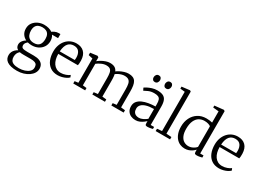

<svg xmlns="http://www.w3.org/2000/svg" viewBox="-32 -1772 4059 2995"><g transform="rotate(30 1998.0 -275.0)"><path d="M270.5 268.5Q207.5 268.5 162.8 257.5Q118 246.5 90 226.8Q62 207 49.2 179.8Q36.5 152.5 36.5 119.5Q36.5 87 49.5 60Q62.5 33 84 12.8Q105.5 -7.5 130 -19.5Q107.5 -31 95.2 -51.5Q83 -72 83 -102Q83 -124.5 94.2 -146Q105.5 -167.5 123.5 -185.2Q141.5 -203 162.5 -214Q116.5 -236.5 89.8 -276.8Q63 -317 63 -374.5Q63 -435 95.5 -478.2Q128 -521.5 179 -544.5Q230 -567.5 284.5 -567.5Q329 -567.5 367 -557.2Q405 -547 433 -526.5Q443.5 -537 474.8 -552.2Q506 -567.5 545.5 -567.5H573.5V-494H464.5Q473.5 -482 480.2 -466Q487 -450 490.5 -431.8Q494 -413.5 494 -393.5Q494 -332 464 -286.5Q434 -241 383.8 -216Q333.5 -191 273.5 -191Q253.5 -191 234.8 -193.2Q216 -195.5 198.5 -200Q181 -186.5 168 -168.2Q155 -150 155 -130Q155 -91.5 179.8 -80.2Q204.5 -69 263.5 -69H383Q446 -69 485.8 -52.2Q525.5 -35.5 544 -5Q562.5 25.5 562.5 66Q562.5 107.5 540.2 143.8Q518 180 478.2 208Q438.5 236 385.5 252.2Q332.5 268.5 270.5 268.5ZM276 218.5Q329.5 218.5 377.5 202.8Q425.5 187 456 158.2Q486.5 129.5 486.5 89Q486.5 61.5 477.8 41.5Q469 21.5 442.5 10.8Q416 0 363 0H239.5Q219 0 200.5 -1Q182 -2 166 -5.5Q142.5 13.5 130 40.5Q117.5 67.5 117.5 103.5Q117.5 139.5 132.2 165.2Q147 191 181.5 204.8Q216 218.5 276 218.5ZM283 -239Q348 -239 378.8 -275.5Q409.5 -312 409.5 -383Q409.5 -429.5 394.5 -459.8Q379.5 -490 350.2 -504.8Q321 -519.5 279 -519.5Q242 -519.5 212.2 -506.8Q182.5 -494 165 -464.8Q147.5 -435.5 147.5 -385Q147.5 -343.5 161.2 -310.5Q175 -277.5 205 -258.2Q235 -239 283 -239Z M853 11Q774.5 11 720.8 -25.8Q667 -62.5 639.8 -127.8Q612.5 -193 612.5 -278Q612.5 -343 631.8 -396Q651 -449 685.5 -487.5Q720 -526 766.5 -546.8Q813 -567.5 867 -567.5Q955.5 -567.5 1005.5 -517.2Q1055.5 -467 1058.5 -370Q1058.5 -341.5 1057.5 -320.2Q1056.5 -299 1052.5 -283H698.5Q698.5 -232.5 709.8 -189.2Q721 -146 743.5 -113.5Q766 -81 799.8 -63Q833.5 -45 878 -45Q921 -45 964.8 -60.5Q1008.5 -76 1031.5 -96L1047 -59.5Q1028 -40 997.2 -24.2Q966.5 -8.5 928.8 1.2Q891 11 853 11ZM699.5 -328.5 969.5 -329Q971 -337 971.8 -350.5Q972.5 -364 972.5 -373Q972.5 -435 943.5 -476.2Q914.5 -517.5 848 -517.5Q817.5 -517.5 791.8 -507.2Q766 -497 746.5 -474.5Q727 -452 715 -416Q703 -380 699.5 -328.5Z M1132 0V-42L1196 -50V-487L1119.5 -504V-547.5L1245 -564L1267.5 -549L1268 -506.5L1267 -479Q1288.5 -498 1323 -518Q1357.5 -538 1396.5 -551.8Q1435.5 -565.5 1471.5 -565.5Q1524.5 -565.5 1556.8 -547.5Q1589 -529.5 1605.5 -490.5Q1623.5 -505.5 1657.2 -523Q1691 -540.5 1730.5 -553Q1770 -565.5 1806 -565.5Q1853.5 -565.5 1884.5 -551.5Q1915.5 -537.5 1933 -509.5Q1950.5 -481.5 1957.8 -437.8Q1965 -394 1965 -334V-50L2040 -42V0H1818V-42L1885.5 -50V-331Q1885.5 -388 1877 -426.8Q1868.5 -465.5 1843 -485.2Q1817.5 -505 1767 -505Q1740 -505 1712.5 -496.8Q1685 -488.5 1660.2 -476Q1635.5 -463.5 1618.5 -450.5Q1621.5 -435 1623.8 -416.5Q1626 -398 1627 -376.8Q1628 -355.5 1628 -332V-50L1703 -42V0H1476V-42L1547.5 -50V-333Q1547.5 -390 1540.2 -428.2Q1533 -466.5 1510.2 -485.2Q1487.5 -504 1440 -504Q1397.5 -504 1352.5 -483.2Q1307.5 -462.5 1276.5 -438V-50L1346.5 -42V0Z M2255 11Q2211 11 2173.5 -5.5Q2136 -22 2112.8 -56.5Q2089.5 -91 2089.5 -145Q2089.5 -197 2118.2 -232.2Q2147 -267.5 2195 -288.8Q2243 -310 2302 -320Q2361 -330 2422.5 -331V-373.5Q2422.5 -422.5 2412.2 -450Q2402 -477.5 2376.2 -489.2Q2350.5 -501 2304 -501Q2246 -501 2202 -481.5Q2158 -462 2133.5 -448L2112 -491Q2121.5 -500 2153.8 -517.2Q2186 -534.5 2231 -549Q2276 -563.5 2323.5 -563.5Q2389.5 -563.5 2428.8 -544.5Q2468 -525.5 2485 -483.2Q2502 -441 2502 -371.5V-43.5H2563.5V-7.5Q2552.5 -4.5 2536.8 -1Q2521 2.5 2503.8 5Q2486.5 7.5 2471.5 7.5Q2450 7.5 2439.5 0.8Q2429 -6 2429 -34.5V-70.5Q2417 -59.5 2391.8 -40Q2366.5 -20.5 2331.8 -4.8Q2297 11 2255 11ZM2284.5 -47.5Q2315.5 -47.5 2354 -65.2Q2392.5 -83 2422.5 -108.5V-285Q2340.5 -284.5 2286.2 -268Q2232 -251.5 2205 -222.2Q2178 -193 2178 -155Q2178 -115.5 2192 -91.8Q2206 -68 2230.2 -57.8Q2254.5 -47.5 2284.5 -47.5ZM2220.5 -655Q2196 -655 2182.5 -671.5Q2169 -688 2169 -712.5Q2169 -737 2184 -757.5Q2199 -778 2227.5 -778H2228.5Q2253.5 -778 2266.8 -761.5Q2280 -745 2280 -720.5Q2280 -696 2265.2 -675.5Q2250.5 -655 2221.5 -655ZM2426 -655Q2401.5 -655 2388 -671.5Q2374.5 -688 2374.5 -712.5Q2374.5 -737 2389.5 -757.5Q2404.5 -778 2433 -778H2434Q2459 -778 2472.2 -761.5Q2485.5 -745 2485.5 -720.5Q2485.5 -696 2470.8 -675.5Q2456 -655 2427 -655Z M2703 -50V-757L2619 -766V-802L2762 -819H2764L2782.5 -806.5V-49L2876 -42V0H2616.5V-42Z M3141 11Q3098.5 11 3059.2 -5.5Q3020 -22 2989.5 -56Q2959 -90 2941.2 -141.2Q2923.5 -192.5 2923.5 -262.5Q2923.5 -348 2957.8 -417Q2992 -486 3055.8 -526.8Q3119.5 -567.5 3206.5 -567.5Q3236 -567.5 3263.2 -564Q3290.5 -560.5 3312.5 -555V-757L3210 -767V-802L3371.5 -819H3374.5L3393 -805.5V-44H3453.5V-6Q3434.5 -1.5 3410.5 3.8Q3386.5 9 3359 9Q3338.5 9 3327.5 1.8Q3316.5 -5.5 3316.5 -34V-69.5Q3299 -50 3273.5 -31.5Q3248 -13 3215 -1Q3182 11 3141 11ZM3173.5 -50.5Q3205 -50.5 3232.5 -61.2Q3260 -72 3280.8 -87.2Q3301.5 -102.5 3312.5 -117V-484.5Q3304.5 -498 3271.5 -508.5Q3238.5 -519 3200 -519Q3146.5 -519 3104.2 -493.8Q3062 -468.5 3037 -414.8Q3012 -361 3011 -276.5Q3010 -195.5 3032.2 -145.8Q3054.5 -96 3092 -73.2Q3129.5 -50.5 3173.5 -50.5Z M3759.5 11Q3681 11 3627.2 -25.8Q3573.5 -62.5 3546.2 -127.8Q3519 -193 3519 -278Q3519 -343 3538.2 -396Q3557.5 -449 3592 -487.5Q3626.5 -526 3673 -546.8Q3719.5 -567.5 3773.5 -567.5Q3862 -567.5 3912 -517.2Q3962 -467 3965 -370Q3965 -341.5 3964 -320.2Q3963 -299 3959 -283H3605Q3605 -232.5 3616.2 -189.2Q3627.5 -146 3650 -113.5Q3672.5 -81 3706.2 -63Q3740 -45 3784.5 -45Q3827.5 -45 3871.2 -60.5Q3915 -76 3938 -96L3953.5 -59.5Q3934.5 -40 3903.8 -24.2Q3873 -8.5 3835.2 1.2Q3797.5 11 3759.5 11ZM3606 -328.5 3876 -329Q3877.5 -337 3878.2 -350.5Q3879 -364 3879 -373Q3879 -435 3850 -476.2Q3821 -517.5 3754.5 -517.5Q3724 -517.5 3698.2 -507.2Q3672.5 -497 3653 -474.5Q3633.5 -452 3621.5 -416Q3609.5 -380 3606 -328.5Z"/></g></svg>

Font: Merriweather 24pt Light
Style: Regular
Weight: 300
Designer: Eben Sorkin
Foundry: Eben Sorkin
Version: Version 2.100